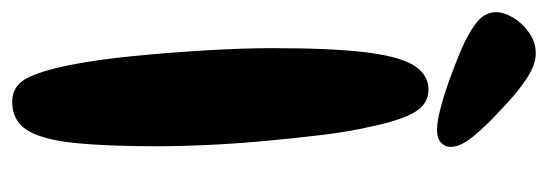

<svg xmlns="http://www.w3.org/2000/svg" viewBox="-316 -629 899 315"><g transform="rotate(90 133.5 -471.5)"><path d="M143 -42Q118 -42 105.5 -64Q93 -86 83 -135Q74 -180 68 -240.5Q62 -301 58.5 -362Q55 -423 55 -469Q55 -568 62 -623.5Q69 -679 84 -702Q99 -725 123 -725Q147 -725 160.5 -701.5Q174 -678 184 -629Q192 -595 197.5 -549.5Q203 -504 207.5 -454.5Q212 -405 214 -359.5Q216 -314 216 -281Q216 -197 210.5 -144Q205 -91 189.5 -66.5Q174 -42 143 -42ZM217 -761Q217 -752 210 -745.5Q203 -739 189 -739Q176 -739 154.5 -744.5Q133 -750 108 -759Q83 -768 59 -778Q31 -790 13.5 -803.5Q-4 -817 -4 -836Q-4 -849 5 -864Q14 -879 29.5 -890Q45 -901 64 -901Q82 -901 105 -886Q128 -871 158 -842Q185 -817 201 -797Q217 -777 217 -761Z"/></g></svg>

Font: DynaPuff Condensed
Style: Regular
Weight: 400
Width: 3
Designer: Toshi Omagari, Jennifer Daniel
Foundry: Google Fonts
Version: Version 2.000